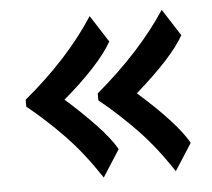

<svg xmlns="http://www.w3.org/2000/svg" viewBox="-42 -550 637 576"><g transform="rotate(-5 276.5 -262.0)"><path d="M35 -251V-272Q169 -383 248 -505L300 -424Q281 -390 241.5 -347.5Q202 -305 151 -262Q202 -217 242 -174.5Q282 -132 300 -100L248 -19Q198 -95 145 -150Q92 -205 35 -251ZM252 -251V-272Q386 -385 465 -505L517 -424Q481 -360 369 -262Q482 -162 517 -100L465 -19Q416 -94 363 -149Q310 -204 252 -251Z"/></g></svg>

Font: Trirong SemiBold
Style: Regular
Weight: 600
Designer: Katatrad Team
Foundry: CadsonDemak
Version: Version 1.000